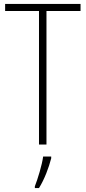

<svg xmlns="http://www.w3.org/2000/svg" viewBox="-20 -734 436 975"><path d="M216 0V-678H389V-714H6V-678H178V0ZM240 70V61H199C194 102 171 177 157 212V221H178C206 176 228 117 240 70Z"/></svg>

Font: Noto Sans Georgian Condensed ExtraLight
Style: Regular
Weight: 200
Width: 3
Designer: Monotype Design Team, Akaki Razmadze
Foundry: Google LLC
Version: Version 2.005